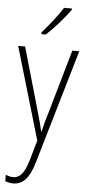

<svg xmlns="http://www.w3.org/2000/svg" viewBox="-65 -800 492 1077"><g transform="rotate(5 181.0 -261.0)"><path d="M295 -757V-764H251C220 -716 180 -665 137 -616V-606H161C204 -644 263 -711 295 -757ZM13 -529 166 -9 133 106C110 183 84 207 48 207C34 207 20 203 7 197V233C22 239 35 242 51 242C106 242 142 205 169 113L357 -529H318L214 -167C202 -130 194 -99 186 -63H183C178 -86 173 -107 156 -166L52 -529Z"/></g></svg>

Font: Noto Sans Ethiopic Condensed ExtraLight
Style: Regular
Weight: 200
Width: 3
Designer: Monotype Design Team
Foundry: Monotype Imaging Inc.
Version: Version 2.102